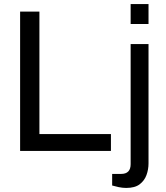

<svg xmlns="http://www.w3.org/2000/svg" viewBox="-20 -743 818 945"><path d="M79 0V-686H174V-83H526V0ZM601 182Q583 182 564 178Q545 174 532 170V113H576Q623 113 623 65V-526H711V61Q711 91 701 118.5Q691 146 667.5 164Q644 182 601 182ZM623 -625V-723H711V-625Z"/></svg>

Font: Archivo VF Beta
Style: Regular
Weight: 400
Designer: Hector Gatti
Foundry: Omnibus-Type
Version: Version 1.002